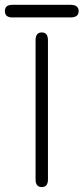

<svg xmlns="http://www.w3.org/2000/svg" viewBox="-64 -761 343 788"><path d="M225.6 -741.2Q258.8 -741.2 258.8 -715.3Q258.8 -689.5 225.6 -689.5H-13.7Q-43.9 -689.5 -43.9 -715.3Q-43.9 -741.2 -13.7 -741.2ZM132.8 -24.4Q132.8 6.8 107.4 6.8Q82 6.8 82 -24.4V-595.7Q82 -627.9 107.4 -627.9Q132.8 -627.9 132.8 -595.7Z"/></svg>

Font: Jura
Style: Book
Weight: 400
Version: Version 2.5